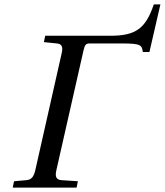

<svg xmlns="http://www.w3.org/2000/svg" viewBox="-20 -855 751 875"><path d="M38 0H329L335 -29L260 -34C236 -36 230 -50 237 -80L361 -627C367 -652 372 -657 390 -657H535C624 -657 626 -649 631 -618H661L711 -835H681C644 -726 600 -692 483 -692H186L180 -663L239 -657C262 -655 268 -641 261 -612L141 -80C134 -50 124 -36 100 -34L44 -29Z"/></svg>

Font: Heuristica
Style: Italic
Weight: 400
Italic angle: -13°
Version: Version 1.0.1